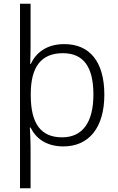

<svg xmlns="http://www.w3.org/2000/svg" viewBox="-20 -780 639 1036"><path d="M543 -269C543 -448 463 -542 327 -542C229 -542 173 -493 146 -435H143C144 -460 145 -505 145 -531V-760H88V236H145V15C145 -16 143 -62 141 -92H145C172 -36 227 10 322 10C458 10 543 -89 543 -269ZM484 -270C484 -119 425 -39 315 -39C199 -39 146 -115 146 -266V-277C147 -416 200 -493 319 -493C430 -493 484 -420 484 -270Z"/></svg>

Font: Noto Sans Devanagari UI Light
Style: Regular
Weight: 300
Designer: Jelle Bosma - Monotype Design Team
Foundry: Monotype Imaging Inc.
Version: Version 2.004